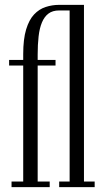

<svg xmlns="http://www.w3.org/2000/svg" viewBox="-20 -770 432 790"><path d="M27.5 0V-23H75.5V-500.5H17.5V-523.5H75.5V-547.5Q75.5 -609 87.5 -648.8Q99.5 -688.5 120.2 -710.5Q141 -732.5 167.8 -741.2Q194.5 -750 223.5 -750V-727Q196.5 -727 179.5 -714.2Q162.5 -701.5 152.5 -677.5Q142.5 -653.5 138.8 -620Q135 -586.5 135 -545.5Q135 -538 135 -532Q135 -526 135 -523.5H208.5V-500.5H135V-23H184.5V0ZM223.5 0V-23H266.5V-727H223.5V-750H325.5V-23H369.5V0Z"/></svg>

Font: Imbue 48pt Light
Style: Regular
Weight: 300
Designer: Tyler Finck
Foundry: Etcetera Type Company
Version: Version 1.102